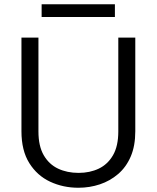

<svg xmlns="http://www.w3.org/2000/svg" viewBox="-20 -877 737 904"><path d="M176 -857H521V-797H176ZM81 -700H161V-258Q161 -189 186 -146Q211 -103 253.5 -83Q296 -63 350 -63Q403 -63 445 -83Q487 -103 512 -146Q537 -189 537 -258V-700H617V-259Q617 -190 595.5 -140Q574 -90 536 -57.5Q498 -25 450 -9Q402 7 349 7Q277 7 216 -21.5Q155 -50 118 -109Q81 -168 81 -259Z"/></svg>

Font: Albert Sans
Style: Regular
Weight: 400
Designer: Andreas Rasmussen
Foundry: a.Foundry
Version: Version 1.025